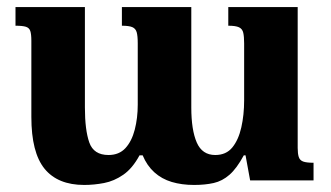

<svg xmlns="http://www.w3.org/2000/svg" viewBox="-20 -512 940 545"><path d="M628 -492H825V-92Q825 -76 828 -66.5Q831 -57 840.5 -53.5Q850 -50 870 -50V0H690L677 -71H672Q652 -34 631.5 -16Q611 2 586.5 7.5Q562 13 531 13Q496 13 467.5 4.5Q439 -4 418 -23Q397 -42 385 -71H376Q356 -34 330 -16Q304 2 275.5 7.5Q247 13 219 13Q144 13 106.5 -33Q69 -79 69 -180V-396Q69 -415 66 -424Q63 -433 53.5 -436Q44 -439 24 -439V-492H221V-207Q221 -143 233.5 -107.5Q246 -72 288 -72Q318 -72 336 -91.5Q354 -111 362.5 -144Q371 -177 371 -215V-389Q371 -410 368 -420.5Q365 -431 355.5 -435Q346 -439 326 -439V-492H523V-207Q523 -143 538.5 -107.5Q554 -72 591 -72Q622 -72 639.5 -93.5Q657 -115 665 -150.5Q673 -186 673 -227V-389Q673 -408 670.5 -419Q668 -430 658.5 -434.5Q649 -439 628 -439Z"/></svg>

Font: Noto Serif Armenian
Style: Regular
Weight: 400
Designer: Monotype Design Team
Foundry: Monotype Imaging Inc.
Version: Version 2.007